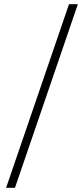

<svg xmlns="http://www.w3.org/2000/svg" viewBox="-20 -730 396 910"><path d="M9 160 307 -710H349L51 160Z"/></svg>

Font: Assistant Light
Style: Regular
Weight: 300
Designer: Hebrew By Ben Nathan, Latin by Paul Hunt
Version: Version 3.000